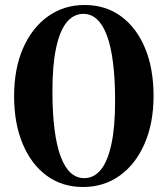

<svg xmlns="http://www.w3.org/2000/svg" viewBox="-20 -737 672 769"><path d="M317.5 -23.5Q356.5 -23.5 384 -57.2Q411.5 -91 426.2 -159.8Q441 -228.5 441 -332.5Q441 -421.5 432.5 -487.2Q424 -553 407.8 -596Q391.5 -639 368 -660.2Q344.5 -681.5 314 -681.5Q275 -681.5 247.2 -647.8Q219.5 -614 204.8 -545.5Q190 -477 190 -372.5Q190 -283.5 198.5 -217.8Q207 -152 223.5 -108.8Q240 -65.5 263.5 -44.5Q287 -23.5 317.5 -23.5ZM319 -717Q403 -717 465 -671.5Q527 -626 561 -544.2Q595 -462.5 595 -353Q595 -244 559.2 -161.8Q523.5 -79.5 459.8 -33.8Q396 12 312.5 12Q229 12 167 -33.5Q105 -79 70.8 -161Q36.5 -243 36.5 -352Q36.5 -461.5 72.2 -543.5Q108 -625.5 171.8 -671.2Q235.5 -717 319 -717Z"/></svg>

Font: Newsreader 60pt SemiBold
Style: Regular
Weight: 600
Designer: Hugues Gentile
Foundry: Production Type
Version: Version 1.003